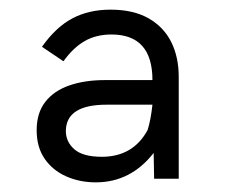

<svg xmlns="http://www.w3.org/2000/svg" viewBox="-20 -726 470 398"><path d="M178.5 -348Q145 -348 117 -360.5Q89 -373 72.5 -397Q56 -421 56 -456Q56 -492 74 -515Q92 -538 124 -549Q156 -560 197.5 -560H296Q296 -654.5 211 -654.5Q179.5 -654.5 155.8 -641Q132 -627.5 111.5 -599L67 -629Q96 -670 130.2 -688Q164.5 -706 209 -706Q256.5 -706 288 -688Q319.5 -670 335 -638.8Q350.5 -607.5 350.5 -566.5V-355.5H299.5L298.5 -409Q251 -348 178.5 -348ZM191 -401Q256 -401 286 -456.5Q292.5 -477 296 -509H201Q117 -509 116.5 -454.5Q116.5 -432 134.2 -416.5Q152 -401 191 -401Z"/></svg>

Font: Acari Sans Neue SemiBold
Style: Regular
Weight: 600
Designer: Alfredo Marco Pradil (font), Cristiano Sobral (main changes)
Foundry: Hanken Design Co. (font), Cristiano Sobral (main changes)
Version: Version 2.459;March 19, 2022;FontCreator 14.0.0.2808 64-bit;